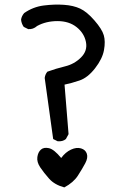

<svg xmlns="http://www.w3.org/2000/svg" viewBox="-20 -774 540 841"><path d="M261.7 46.9Q218.8 35.2 195.3 8.8Q171.9 -17.6 156.2 -41Q140.6 -64.5 143.6 -85.9Q146.5 -107.4 159.2 -118.7Q171.9 -129.9 194.3 -125Q216.8 -120.1 248 -82Q266.6 -107.4 291 -118.7Q315.4 -129.9 335 -124Q354.5 -118.2 360.4 -100.6Q366.2 -83 353.5 -59.1Q340.8 -35.2 321.3 -4.9Q301.8 25.4 261.7 46.9ZM232.4 -155.3 212.9 -165 175.8 -432.6Q177.7 -448.2 187.5 -460Q224.6 -473.6 265.1 -483.4Q305.7 -493.2 335 -522.5Q364.3 -551.8 356.4 -590.3Q348.6 -628.9 315.4 -655.3Q282.2 -681.6 231.9 -681.6Q181.6 -681.6 142.6 -660.2Q125 -644.5 103.5 -646.5L84 -656.2Q74.2 -669.9 72.3 -687.5Q74.2 -703.1 85.9 -716.8Q125 -744.1 171.9 -750Q218.8 -755.9 260.3 -752.9Q301.8 -750 331.1 -736.3Q360.4 -722.7 393.6 -684.6Q426.8 -646.5 434.6 -619.6Q442.4 -592.8 435.5 -554.7Q428.7 -516.6 396.5 -475.1Q364.3 -433.6 328.1 -421.4Q292 -409.2 262.7 -403.3L280.3 -186.5L268.6 -165Q254.9 -153.3 232.4 -155.3Z"/></svg>

Font: NaikaiFont
Style: Regular-Lite
Weight: 400
Version: Version 1.67